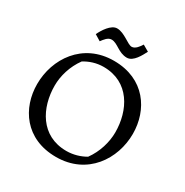

<svg xmlns="http://www.w3.org/2000/svg" viewBox="-214 -1130 1261 1310"><g transform="rotate(30 416.5 -474.5)"><path d="M48.8 -357.4C48.8 -169.9 165 9.8 408.2 9.8C654.8 9.8 784.7 -190.9 784.7 -388.7C784.7 -576.2 668 -756.8 424.8 -756.8C178.2 -756.8 48.8 -555.2 48.8 -357.4ZM157.7 -408.2C157.7 -484.4 182.6 -570.8 234.9 -642.1C275.9 -668 327.6 -685.5 383.8 -685.5C587.4 -685.5 675.8 -510.3 675.8 -337.9C675.8 -261.7 650.4 -172.9 598.1 -101.6C557.1 -77.6 505.4 -61 449.2 -61C245.6 -61 157.7 -235.8 157.7 -408.2ZM488.3 -818.4C539.6 -818.4 574.7 -890.1 593.3 -925.8L544.4 -954.1C531.7 -933.1 507.8 -899.4 480 -899.4C446.8 -899.4 392.1 -959 332.5 -959C285.6 -959 243.2 -891.1 225.1 -852.1L272.5 -823.2C289.6 -845.7 309.1 -874 338.4 -874C385.7 -874 421.9 -818.4 488.3 -818.4Z"/></g></svg>

Font: Donegal One
Style: Regular
Weight: 400
Designer: Gary Lonergan
Foundry: Sorkin Type Co.
Version: Version 1.004